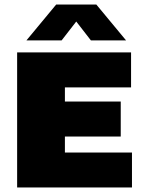

<svg xmlns="http://www.w3.org/2000/svg" viewBox="-20 -826 638 846"><path d="M55.5 0V-595H557.5V-441H266V-154H561.5V0ZM180.5 -224.5V-378.5H512V-224.5ZM96.5 -648 227.5 -806H404.5L535.5 -648H380.5L301 -750.5H331L251.5 -648Z"/></svg>

Font: Encode Sans SC Black
Style: Regular
Weight: 900
Version: Version 3.002